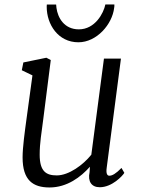

<svg xmlns="http://www.w3.org/2000/svg" viewBox="-20 -825 628 855"><path d="M80.6 -124C80.6 -21.5 127.4 9.8 200.7 9.8C278.8 9.8 340.3 -37.1 380.4 -82.5C379.9 -71.3 379.4 -61.5 378.9 -58.1C370.1 -16.6 387.7 8.8 424.3 8.8C479 8.8 525.9 -42 533.7 -55.2L521 -77.1C496.1 -51.8 480 -42.5 466.8 -42.5C457 -42.5 451.7 -52.7 455.1 -77.6L518.6 -564H442.9L386.7 -136.2C350.6 -90.8 286.6 -43.9 232.9 -43.9C187 -43.9 156.7 -60.1 156.7 -136.2C156.7 -188 165 -233.9 172.4 -292.5L206.1 -557.6L186.5 -567.9L84 -546.9L77.1 -512.2L124.5 -489.3L98.1 -295.9C90.3 -238.3 80.6 -168.9 80.6 -124ZM329.1 -636.7C411.1 -636.7 480 -717.3 488.3 -789.6C489.3 -794.4 489.7 -799.8 489.3 -805.2H449.2C441.4 -766.1 403.3 -694.3 331.1 -694.3C266.1 -694.3 237.3 -745.6 231.4 -790C230.5 -794.9 230.5 -800.8 230 -804.7H188.5C188 -802.2 188 -797.9 188 -794.9C188 -716.8 238.3 -636.7 329.1 -636.7Z"/></svg>

Font: Merriweather
Style: Light Italic
Weight: 300
Italic angle: -7.5°
Designer: Eben Sorkin
Foundry: Eben Sorkin
Version: Version 1.001